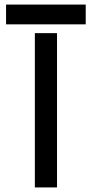

<svg xmlns="http://www.w3.org/2000/svg" viewBox="-20 -820 402 840"><path d="M132.5 0V-675H229.5V0ZM6.5 -713.5V-800H355V-713.5Z"/></svg>

Font: Big Shoulders Stencil Text Thin SemiBold
Style: Regular
Weight: 600
Version: Version 2.001